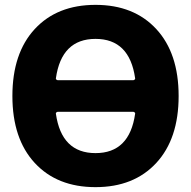

<svg xmlns="http://www.w3.org/2000/svg" viewBox="-20 -760 786 790"><path d="M218 -300Q215 -300 212 -297.5Q209 -295 210 -292Q233 -130 373 -130Q513 -130 536 -292Q537 -295 534 -297.5Q531 -300 528 -300ZM210 -438Q209 -435 212 -432.5Q215 -430 218 -430H528Q531 -430 534 -432.5Q537 -435 536 -438Q513 -600 373 -600Q233 -600 210 -438ZM623 -89.5Q531 10 373 10Q215 10 123 -89.5Q31 -189 31 -365Q31 -541 123 -640.5Q215 -740 373 -740Q531 -740 623 -640.5Q715 -541 715 -365Q715 -189 623 -89.5Z"/></svg>

Font: Rounded Mplus 1c ExtraBold
Style: Regular
Weight: 800
Version: Version 1.059.20150529